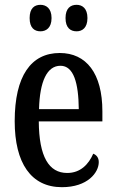

<svg xmlns="http://www.w3.org/2000/svg" viewBox="-20 -767 482 797"><path d="M298 -637C321 -637 343 -651 343 -692C343 -733 321 -747 298 -747C273 -747 252 -733 252 -692C252 -651 273 -637 298 -637ZM148 -637C171 -637 194 -651 194 -692C194 -733 171 -747 148 -747C123 -747 103 -733 103 -692C103 -651 123 -637 148 -637ZM237 10C344 10 390 -51 390 -94C390 -113 380 -124 367 -129C348 -85 314 -49 259 -49C183 -49 142 -116 141 -263H405V-305C405 -463 338 -547 228 -547C109 -547 41 -452 41 -264C41 -90 109 10 237 10ZM307 -314H142C145 -429 175 -494 231 -494C286 -494 306 -422 307 -314Z"/></svg>

Font: Noto Serif Ethiopic ExtraCondensed Medium
Style: Regular
Weight: 500
Width: 2
Designer: Monotype Design Team
Foundry: Monotype Imaging Inc.
Version: Version 2.102